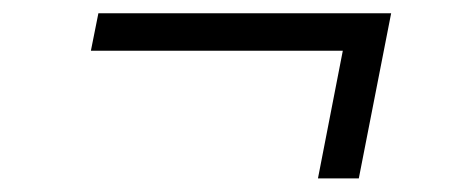

<svg xmlns="http://www.w3.org/2000/svg" viewBox="-20 -420 660 282"><path d="M113.5 -345.5H483.5L447 -158H507L554.5 -400.5H124.5Z"/></svg>

Font: Monaspace Neon ExtraLight
Style: Italic
Weight: 200
Italic angle: -11°
Designer: Riley Cran & the Lettermatic Team
Foundry: Lettermatic
Version: Version 1.200 (Monaspace Neon)